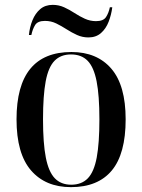

<svg xmlns="http://www.w3.org/2000/svg" viewBox="-20 -760 586 790"><path d="M272 10Q167 10 107.5 -59Q48 -128 48 -269Q48 -546 274 -546Q379 -546 438 -477.5Q497 -409 497 -269Q497 -127 440 -58.5Q383 10 272 10ZM273 0Q316 0 341.5 -26.5Q367 -53 378 -112Q389 -171 389 -269Q389 -367 377.5 -425.5Q366 -484 340.5 -510Q315 -536 272 -536Q230 -536 204.5 -510Q179 -484 168 -425.5Q157 -367 157 -269Q157 -171 168.5 -112Q180 -53 205.5 -26.5Q231 0 273 0ZM344 -606Q319 -606 297 -616Q275 -626 254 -639.5Q233 -653 211.5 -663.5Q190 -674 165 -674Q135 -674 124.5 -657Q114 -640 109 -616H99Q102 -648 113.5 -676.5Q125 -705 145.5 -722.5Q166 -740 197 -740Q222 -740 244 -730Q266 -720 286.5 -706.5Q307 -693 329 -683Q351 -673 375 -673Q405 -673 416 -689.5Q427 -706 432 -730H442Q438 -699 427 -670.5Q416 -642 395.5 -624Q375 -606 344 -606Z"/></svg>

Font: Noto Serif Display SemiCondensed Medium
Style: Regular
Weight: 500
Width: 4
Designer: Monotype Design Team
Foundry: Monotype Imaging Inc.
Version: Version 2.009